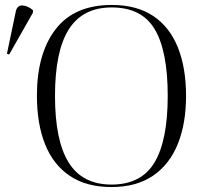

<svg xmlns="http://www.w3.org/2000/svg" viewBox="-20 -745 829 775"><path d="M430 10Q329 10 262 -35Q195 -80 162 -162.5Q129 -245 129 -359Q129 -529 204.5 -627Q280 -725 431 -725Q532 -725 598.5 -680.5Q665 -636 698 -553.5Q731 -471 731 -358Q731 -247 698 -164.5Q665 -82 598 -36Q531 10 430 10ZM430 0Q550 0 603.5 -89Q657 -178 657 -358Q657 -539 604.5 -627Q552 -715 431 -715Q314 -715 258 -627Q202 -539 202 -358Q202 -177 257.5 -88.5Q313 0 430 0ZM17 -525 8 -528 43 -695Q48 -724 70 -723Q92 -722 113 -704V-694Z"/></svg>

Font: Noto Serif Display Light
Style: Regular
Weight: 300
Designer: Monotype Design Team
Foundry: Monotype Imaging Inc.
Version: Version 2.009